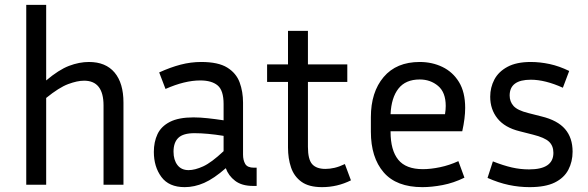

<svg xmlns="http://www.w3.org/2000/svg" viewBox="-20 -760 2419 790"><path d="M326 -428Q298 -428 260.5 -414Q223 -400 170 -357V0H88V-740H170V-429Q222 -473 264 -489Q306 -505 346 -505Q415 -505 451.5 -461.5Q488 -418 488 -338V0H406V-326Q406 -428 326 -428Z M1021 5Q975 5 947.5 -16Q920 -37 909 -68Q860 -25 820 -7.5Q780 10 740 10Q675 10 644 -32Q613 -74 613 -135Q613 -176 628 -208Q643 -240 679 -258.5Q715 -277 776 -277Q803 -277 835 -273.5Q867 -270 900 -265V-332Q900 -388 875.5 -408.5Q851 -429 804 -429Q740 -429 661 -394L635 -462Q681 -483 723 -494Q765 -505 808 -505Q878 -505 915 -482Q952 -459 966 -421Q980 -383 980 -338V-124Q980 -101 989 -85.5Q998 -70 1025 -70H1036V5ZM694 -136Q694 -102 710 -81Q726 -60 756 -60Q782 -60 816 -75.5Q850 -91 900 -138V-201Q832 -212 780 -212Q734 -212 714 -193Q694 -174 694 -136Z M1424 -18Q1368 10 1305 10Q1251 10 1220.5 -12Q1190 -34 1177.5 -71Q1165 -108 1165 -153V-423H1079V-495H1165V-633H1247V-495H1409V-423H1247V-156Q1247 -104 1264.5 -84.5Q1282 -65 1319 -65Q1337 -65 1356.5 -69.5Q1376 -74 1399 -85Z M1891 -29Q1846 -7 1801 1.5Q1756 10 1718 10Q1611 10 1558.5 -51Q1506 -112 1506 -218V-278Q1506 -381 1558.5 -443Q1611 -505 1707 -505Q1758 -505 1800.5 -484.5Q1843 -464 1868.5 -422.5Q1894 -381 1894 -316Q1894 -274 1882 -220H1587V-218Q1587 -142 1618.5 -103Q1650 -64 1720 -64Q1752 -64 1790.5 -72Q1829 -80 1866 -97ZM1707 -433Q1649 -433 1619.5 -395.5Q1590 -358 1587 -290H1811Q1814 -308 1814 -324Q1814 -380 1782.5 -406.5Q1751 -433 1707 -433Z M2157 -63Q2257 -63 2257 -131Q2257 -160 2239 -177Q2221 -194 2173 -206L2118 -220Q2057 -235 2027 -272.5Q1997 -310 1997 -362Q1997 -400 2014 -432.5Q2031 -465 2068 -485Q2105 -505 2164 -505Q2202 -505 2241.5 -496.5Q2281 -488 2322 -468L2296 -399Q2223 -432 2164 -432Q2077 -432 2077 -367Q2077 -342 2093 -324Q2109 -306 2153 -295L2208 -281Q2274 -265 2305 -229Q2336 -193 2336 -136Q2336 -95 2318.5 -61.5Q2301 -28 2262.5 -9Q2224 10 2159 10Q2116 10 2073.5 1Q2031 -8 1986 -28L2008 -96Q2051 -79 2086 -71Q2121 -63 2157 -63Z"/></svg>

Font: Inria Sans
Style: Regular
Weight: 400
Designer: Black Foundry Team
Foundry: Black Foundry
Version: Version 1.2; ttfautohint (v1.8.3)